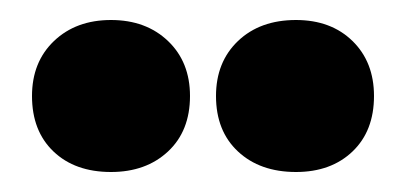

<svg xmlns="http://www.w3.org/2000/svg" viewBox="-20 -641 413 192"><path d="M12 -545Q12 -579 34 -600Q56 -621 91 -621Q126 -621 148 -600Q170 -579 170 -545Q170 -510 148 -489.5Q126 -469 91 -469Q55 -469 33.5 -489.5Q12 -510 12 -545ZM196 -545Q196 -579 218 -600Q240 -621 276 -621Q311 -621 332.5 -600Q354 -579 354 -545Q354 -510 332.5 -489.5Q311 -469 276 -469Q240 -469 218 -489.5Q196 -510 196 -545Z"/></svg>

Font: Ysabeau Ultrabold
Style: Regular
Weight: 800
Designer: Christian Thalmann (Catharsis Fonts)
Version: Version 0.003